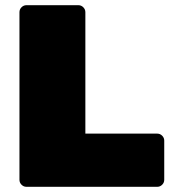

<svg xmlns="http://www.w3.org/2000/svg" viewBox="-20 -720 666 740"><path d="M82 0Q71 0 63 -8Q55 -16 55 -27V-673Q55 -684 63 -692Q71 -700 82 -700H282Q293 -700 301 -692Q309 -684 309 -673V-205H586Q597 -205 605 -197Q613 -189 613 -178V-27Q613 -16 605 -8Q597 0 586 0Z"/></svg>

Font: Rubik Black
Style: Regular
Weight: 900
Designer: Hubert and Fischer
Foundry: Hubert and Fischer
Version: Version 2.300;gftools[0.9.30]